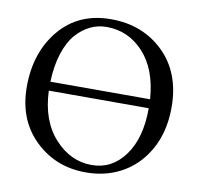

<svg xmlns="http://www.w3.org/2000/svg" viewBox="-76 -737 854 826"><g transform="rotate(10 351.0 -324.0)"><path d="M666 -329.1Q666 -204.1 604 -116.2Q562 -56.2 496.8 -23.2Q431.6 9.8 350.1 9.8Q218.3 9.8 127.7 -78.1Q37.1 -166 37.1 -310.1Q37.1 -460 120.1 -559.1Q203.1 -658.2 344.2 -658.2Q483.4 -658.2 574.7 -569.1Q666 -480 666 -329.1ZM568.8 -348.1Q559.6 -477.5 493.2 -549.8Q426.8 -622.1 331.1 -622.1Q293.9 -622.1 260.5 -606.2Q227.1 -590.3 199 -558.6Q170.9 -526.9 153.3 -472.7Q135.7 -418.5 133.3 -348.1ZM569.8 -309.1H133.3Q138.2 -179.2 207.5 -102.5Q276.9 -25.9 370.1 -25.9Q458 -25.9 513.9 -102.1Q569.8 -178.2 569.8 -309.1Z"/></g></svg>

Font: Linux Libertine O
Style: Regular
Weight: 400
Designer: Philipp H. Poll
Foundry: Philipp H. Poll
Version: Version 5.3.0